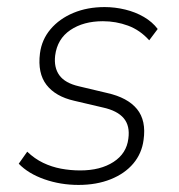

<svg xmlns="http://www.w3.org/2000/svg" viewBox="-20 -515 506 543"><path d="M202 8Q151 8 105.5 -8Q60 -24 33 -52L57 -86Q78 -66 102 -54.5Q126 -43 152.5 -38Q179 -33 207 -33Q264 -33 301 -57Q338 -81 343 -123Q348 -159 330 -180.5Q312 -202 271 -211L190 -230Q137 -242 111.5 -275Q86 -308 93 -364Q98 -403 123 -432.5Q148 -462 187.5 -478.5Q227 -495 276 -495Q305 -495 334 -488Q363 -481 387 -467Q411 -453 426 -433L402 -401Q376 -430 342 -442.5Q308 -455 271 -455Q216 -455 179 -430Q142 -405 136 -358Q132 -324 148 -302Q164 -280 203 -271L283 -252Q341 -239 367.5 -206.5Q394 -174 386 -119Q381 -81 357 -52.5Q333 -24 293 -8Q253 8 202 8Z"/></svg>

Font: Nunito Sans 10pt SemiCondensed ExtraLight
Style: Italic
Weight: 250
Width: 4
Italic angle: -9°
Designer: Vernon Adams
Foundry: Vernon Adams
Version: Version 3.101;gftools[0.9.27]